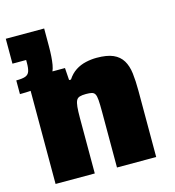

<svg xmlns="http://www.w3.org/2000/svg" viewBox="-106 -804 817 894"><g transform="rotate(-15 302.0 -356.5)"><path d="M52 0V-510H234L238 -451H247Q264 -477 286.5 -491.5Q309 -506 335.5 -512Q362 -518 388 -518Q438 -518 467.5 -505Q497 -492 512.5 -466.5Q528 -441 532.5 -404Q537 -367 537 -319V0H348V-269Q348 -305 346.5 -325Q345 -345 340 -354Q335 -363 324.5 -365.5Q314 -368 297 -368Q278 -368 266.5 -364.5Q255 -361 250 -350.5Q245 -340 243 -320.5Q241 -301 241 -267V0ZM0 -447V-513Q30 -513 44.5 -518.5Q59 -524 64 -538.5Q69 -553 69 -578V-593H3V-713H188V-628Q188 -575 182 -539.5Q176 -504 157 -484Q138 -464 100.5 -455.5Q63 -447 0 -447Z"/></g></svg>

Font: Saira Thin ExtraBold
Style: Regular
Weight: 800
Version: Version 1.101